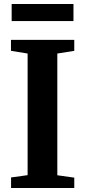

<svg xmlns="http://www.w3.org/2000/svg" viewBox="-20 -943 428 963"><path d="M118.5 -64.5V-674.5L35 -688V-743H352.5V-688L267.5 -674.5V-64L352.5 -52V0H35.5V-53ZM348.5 -923V-837.5H38.5V-923Z"/></svg>

Font: Merriweather Text Regular
Style: Bold
Weight: 700
Designer: Eben Sorkin
Foundry: Eben Sorkin
Version: Version 2.100; ttfautohint (v1.7.19-72a1) -l 8 -r 50 -G 200 